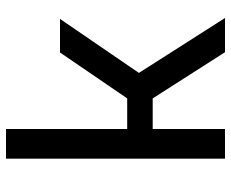

<svg xmlns="http://www.w3.org/2000/svg" viewBox="-85 -685 770 640"><g transform="rotate(-90 300.0 -365.0)"><path d="M190 0V-241H292L446 0H560L377 -287L557 -550H445L292 -326H190V-730H91V0Z"/></g></svg>

Font: Tekne LDO Medium
Style: Regular
Weight: 500
Monospace: yes
Designer: Alessio Laiso, Mario Rullo, Paolo Rosset
Foundry: Alessio Laiso
Version: Version 1.000;hotconv 1.0.109;makeotfexe 2.5.65596